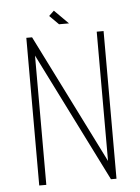

<svg xmlns="http://www.w3.org/2000/svg" viewBox="-55 -821 631 864"><g transform="rotate(-5 261.0 -389.0)"><path d="M405 -667H436V0H411L119 -584V0H87V-667H113L405 -83ZM284 -715H239L198 -756L221 -778Z"/></g></svg>

Font: Zector
Style: Regular
Weight: 400
Designer: GGBot
Version: 0.72